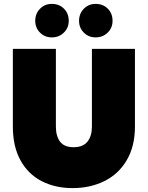

<svg xmlns="http://www.w3.org/2000/svg" viewBox="-20 -959 759 986"><path d="M267 -708V-309Q267 -260 288.5 -231.5Q310 -203 358 -203Q406 -203 429 -231.5Q452 -260 452 -309V-708H673V-309Q673 -208 631 -136.5Q589 -65 516 -29Q443 7 353 7Q263 7 193.5 -29Q124 -65 85 -136Q46 -207 46 -309V-708ZM246 -767Q210 -767 185.5 -791.5Q161 -816 161 -852Q161 -889 185.5 -914Q210 -939 246 -939Q284 -939 308.5 -914.5Q333 -890 333 -852Q333 -816 308 -791.5Q283 -767 246 -767ZM471 -767Q435 -767 410.5 -791.5Q386 -816 386 -852Q386 -889 410.5 -914Q435 -939 471 -939Q509 -939 533.5 -914.5Q558 -890 558 -852Q558 -816 533 -791.5Q508 -767 471 -767Z"/></svg>

Font: Fz Poppins Black
Style: Regular
Weight: 900
Designer: Ninad Kale (Devanagari), Jonny Pinhorn (Latin)
Foundry: Indian Type Foundry
Version: Vit hóa bi Vntype.Com & FontZin.Com